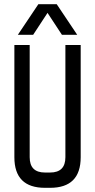

<svg xmlns="http://www.w3.org/2000/svg" viewBox="-20 -899 455 919"><path d="M366.2 -683.6V-146.5Q366.2 0 219.7 0H195.3Q48.8 0 48.8 -146.5V-683.6H122.1V-146.5Q122.1 -73.2 195.3 -73.2H219.7Q293 -73.2 293 -146.5V-683.6ZM65.4 -732.4 163.6 -878.9H251.5L349.6 -732.4H276.4L207.5 -837.4L138.7 -732.4Z"/></svg>

Font: Saniretro
Style: Regular
Weight: 400
Designer: Jayvee D. Enaguas (Grand Chaos)
Version: Version 1.0 - 6/10/2013